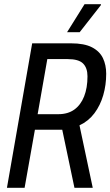

<svg xmlns="http://www.w3.org/2000/svg" viewBox="-20 -893 525 913"><path d="M13 0 133 -687H317Q381 -687 417.5 -668Q454 -649 469.5 -616.5Q485 -584 485 -542Q485 -489 471 -440.5Q457 -392 429 -354.5Q401 -317 358 -297L421 0H334L276 -276H146L97 0ZM159 -350H257Q303 -350 333.5 -372Q364 -394 380 -434.5Q396 -475 396 -530Q396 -570 375 -591Q354 -612 302 -612H205ZM299 -740 382 -873H460V-869L359 -740Z"/></svg>

Font: Archivo ExtraCondensed
Style: Italic
Weight: 400
Width: 2
Italic angle: -10°
Designer: Hector Gatti
Foundry: Omnibus-Type
Version: Version 2.001